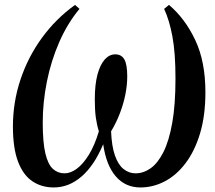

<svg xmlns="http://www.w3.org/2000/svg" viewBox="-20 -772 896 802"><path d="M204.5 11Q153.5 11 115 -15Q76.5 -41 55.2 -97.2Q34 -153.5 34 -244Q34 -345 65.5 -439.5Q97 -534 155.2 -614Q213.5 -694 293.5 -751.5L312 -735Q261.5 -674 227.2 -595.5Q193 -517 175.8 -430.8Q158.5 -344.5 158.5 -260Q158.5 -177.5 169.5 -131.2Q180.5 -85 201 -66.5Q221.5 -48 249.5 -48Q275 -48 301.2 -67.5Q327.5 -87 351.5 -126Q375.5 -165 393 -223.5Q384.5 -250.5 380.2 -281.2Q376 -312 376 -357.5Q376 -419 387.2 -460.8Q398.5 -502.5 417.8 -523.8Q437 -545 461.5 -545Q487 -545 499.2 -524.2Q511.5 -503.5 511.5 -453Q511.5 -416 503.5 -376.5Q495.5 -337 480.5 -298Q465.5 -259 444 -223.5Q446.5 -161.5 460 -122.8Q473.5 -84 496 -66Q518.5 -48 546.5 -48Q579 -48 609 -69Q639 -90 662.5 -136.5Q686 -183 699.5 -258.8Q713 -334.5 713 -444Q713 -551 700.2 -619.5Q687.5 -688 665.5 -735L686 -751.5Q753.5 -694 795.8 -604.2Q838 -514.5 838 -386.5Q838 -289.5 815.8 -215.2Q793.5 -141 755.2 -90.5Q717 -40 668.2 -14.5Q619.5 11 566.5 11Q503.5 11 463.5 -35.5Q423.5 -82 411 -169.5Q374 -81 321 -35Q268 11 204.5 11Z"/></svg>

Font: Merriweather 120pt Medium
Style: Italic
Weight: 500
Italic angle: -7.8°
Version: Version 2.101